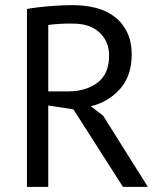

<svg xmlns="http://www.w3.org/2000/svg" viewBox="-20 -728 635 748"><path d="M85 -693Q123 -700 172.5 -704Q222 -708 263 -708Q309 -708 350.5 -698Q392 -688 423.5 -665Q455 -642 474 -605Q493 -568 493 -515Q493 -433 448 -382Q403 -331 334 -314L382 -277L556 0H459L266 -302L168 -317V0H85ZM265 -636Q252 -636 238 -636Q224 -636 211 -635Q198 -634 186.5 -633Q175 -632 168 -630V-372H246Q315 -372 360 -406Q405 -440 405 -512Q405 -566 368 -601Q331 -636 265 -636Z"/></svg>

Font: PT Sans
Style: Regular
Weight: 400
Designer: A.Korolkova, O.Umpeleva, V.Yefimov
Foundry: ParaType Ltd
Version: Version 2.003